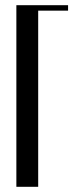

<svg xmlns="http://www.w3.org/2000/svg" viewBox="-20 -719 282 739"><path d="M43 -699H242V-678H127V0H43Z"/></svg>

Font: Moniqa SemBd Narrow Heading
Style: Regular
Weight: 600
Width: 4
Designer: Rajesh Rajput
Foundry: Rajesh Rajput
Version: Version 1.000